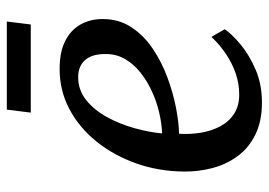

<svg xmlns="http://www.w3.org/2000/svg" viewBox="-130 -628 770 549"><g transform="rotate(-90 254.5 -354.0)"><path d="M445 -96Q431.5 -76 401.8 -51Q372 -26 329.8 -7.8Q287.5 10.5 235.5 10.5Q181.5 10.5 143.2 -8.5Q105 -27.5 81.5 -59.8Q58 -92 47.8 -131.8Q37.5 -171.5 38 -212.5Q38.5 -284.5 61.2 -348.8Q84 -413 123.5 -462.2Q163 -511.5 216 -539.8Q269 -568 331 -568Q380 -568 411.5 -552Q443 -536 458.5 -508.2Q474 -480.5 474 -446Q474.5 -399.5 451.2 -363.8Q428 -328 390 -302.2Q352 -276.5 307.5 -260Q263 -243.5 220.2 -235.2Q177.5 -227 146 -226.5Q144 -195 149 -164.5Q154 -134 167.2 -109Q180.5 -84 203 -69.2Q225.5 -54.5 258 -54.5Q288.5 -54.5 317.5 -64.2Q346.5 -74 373.2 -91.8Q400 -109.5 423 -134ZM308 -515Q271 -515 242.5 -492.2Q214 -469.5 194 -433Q174 -396.5 162.2 -354.8Q150.5 -313 147 -275Q175 -276 206.2 -283.2Q237.5 -290.5 267.5 -304.2Q297.5 -318 321.8 -337.5Q346 -357 360.2 -382Q374.5 -407 374 -437.5Q374 -476.5 356.2 -495.8Q338.5 -515 308 -515ZM215 -719H467L458.5 -650.5H206.5Z"/></g></svg>

Font: Merriweather 20pt
Style: Italic
Weight: 400
Italic angle: -7.8°
Version: Version 2.101